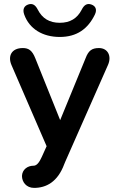

<svg xmlns="http://www.w3.org/2000/svg" viewBox="-20 -731 582 935"><path d="M87 126C87 155 108 184 146 184C205 184 261 155 293 68L298 56L506 -415C525 -458 505 -497 462 -497C428 -497 411 -485 397 -448L273 -146L152 -447C137 -485 120 -497 91 -497C36 -497 17 -458 36 -414L207 -19L184 32L180 40C166 70 153 76 143 76C114 76 88 95 87 126ZM271 -551C354 -551 408 -590 442 -660C454 -685 445 -702 425 -709C405 -716 390 -708 378 -684C356 -641 321 -620 271 -620C221 -620 186 -641 164 -684C152 -708 137 -716 117 -709C97 -702 89 -685 98 -660C123 -590 188 -551 271 -551Z"/></svg>

Font: SN Pro SemiBold
Style: Regular
Weight: 600
Designer: Tobias Whetton
Foundry: Supernotes
Version: Version 1.003;Glyphs 3.3 (3324)